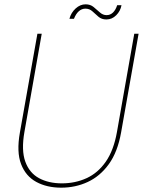

<svg xmlns="http://www.w3.org/2000/svg" viewBox="-20 -856 661 888"><path d="M263 12Q197 12 148 -14.5Q99 -41 77.5 -97Q56 -153 72 -243L153 -700H173L93 -246Q78 -161 97 -108.5Q116 -56 160.5 -32Q205 -8 266 -8Q328 -8 380.5 -32Q433 -56 469.5 -108.5Q506 -161 521 -246L601 -700H621L540 -243Q524 -153 483.5 -97Q443 -41 386 -14.5Q329 12 263 12ZM301 -769Q309 -798 330 -817Q351 -836 376 -836Q398 -836 413 -823.5Q428 -811 442 -798.5Q456 -786 473 -786Q490 -786 502.5 -798Q515 -810 522 -832H542Q537 -805 517.5 -785.5Q498 -766 472 -766Q450 -766 435.5 -778.5Q421 -791 407.5 -803.5Q394 -816 375 -816Q358 -816 344.5 -804Q331 -792 322 -769Z"/></svg>

Font: DM Sans 24pt Thin
Style: Italic
Weight: 250
Italic angle: -10°
Designer: Colophon Foundry, Jonny Pinhorn
Foundry: Colophon Foundry
Version: Version 4.004;gftools[0.9.30]